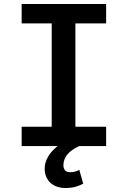

<svg xmlns="http://www.w3.org/2000/svg" viewBox="-20 -731 640 961"><path d="M88.4 -710.9H511.2V-613.8H357.4V-96.7H511.2V0H377Q335.4 19 316.4 43Q297.4 66.9 297.4 96.2Q297.4 111.3 305.2 121.1Q313 130.9 332.5 130.9Q347.7 130.9 358.6 127Q369.6 123 377 119.6L396.5 188.5Q382.8 195.8 361.3 202.9Q339.8 210 306.2 210Q284.7 210 266.1 203.6Q247.6 197.3 233.6 185.1Q219.7 172.9 211.7 154.5Q203.6 136.2 203.6 112.3Q203.6 83 220.2 54Q236.8 24.9 268.6 0H88.4V-96.7H238.8V-613.8H88.4Z"/></svg>

Font: Roboto Mono
Style: Regular
Weight: 500
Designer: Google
Version: Version 2.000986; 2015; ttfautohint (v1.3)